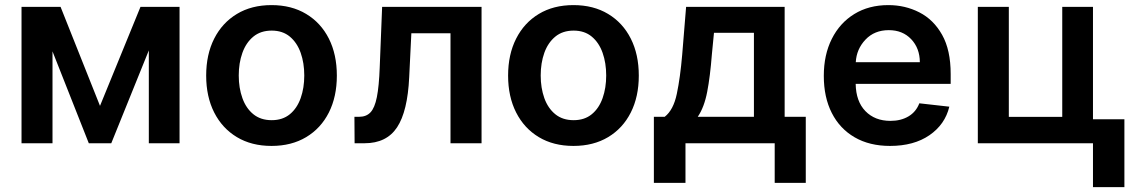

<svg xmlns="http://www.w3.org/2000/svg" viewBox="-20 -573 4553 768"><path d="M380 -149.5 541.9 -545.5H698.2V0H575.3V-371.4L425.1 0H335.2L190 -367.5V0H66.1V-545.5H222.3Z M1066.1 10.7Q986.2 10.7 927.6 -24.5Q869 -59.7 836.8 -123Q804.7 -186.4 804.7 -270.6Q804.7 -355.1 836.8 -418.5Q869 -481.9 927.6 -517.2Q986.2 -552.6 1066.1 -552.6Q1146 -552.6 1204.7 -517.2Q1263.5 -481.9 1295.5 -418.5Q1327.4 -355.1 1327.4 -270.6Q1327.4 -186.4 1295.5 -123Q1263.5 -59.7 1204.7 -24.5Q1146 10.7 1066.1 10.7ZM1066.8 -92.3Q1110.4 -92.3 1139.4 -116.1Q1168.3 -139.9 1182.7 -180.6Q1197.1 -221.2 1197.1 -271Q1197.1 -321 1182.7 -361.7Q1168.3 -402.3 1139.4 -426.5Q1110.4 -450.6 1066.8 -450.6Q1022.7 -450.6 993.4 -426.5Q964.1 -402.3 949.6 -361.7Q935 -321 935 -271Q935 -221.2 949.6 -180.6Q964.1 -139.9 993.4 -116.1Q1022.7 -92.3 1066.8 -92.3Z M1398.4 0 1397.7 -105.8H1416.5Q1445 -105.8 1461.8 -123.4Q1478.7 -141 1487.4 -184.3Q1496.1 -227.6 1498.9 -304L1508.5 -545.5H1906.2V0H1782V-440H1625.4L1616.8 -264.2Q1610.4 -127.8 1568.4 -63.9Q1526.3 0 1438.2 0Z M2273.8 10.7Q2193.9 10.7 2135.3 -24.5Q2076.7 -59.7 2044.6 -123Q2012.4 -186.4 2012.4 -270.6Q2012.4 -355.1 2044.6 -418.5Q2076.7 -481.9 2135.3 -517.2Q2193.9 -552.6 2273.8 -552.6Q2353.7 -552.6 2412.5 -517.2Q2471.2 -481.9 2503.2 -418.5Q2535.2 -355.1 2535.2 -270.6Q2535.2 -186.4 2503.2 -123Q2471.2 -59.7 2412.5 -24.5Q2353.7 10.7 2273.8 10.7ZM2274.5 -92.3Q2318.2 -92.3 2347.1 -116.1Q2376.1 -139.9 2390.4 -180.6Q2404.8 -221.2 2404.8 -271Q2404.8 -321 2390.4 -361.7Q2376.1 -402.3 2347.1 -426.5Q2318.2 -450.6 2274.5 -450.6Q2230.5 -450.6 2201.2 -426.5Q2171.9 -402.3 2157.3 -361.7Q2142.8 -321 2142.8 -271Q2142.8 -221.2 2157.3 -180.6Q2171.9 -139.9 2201.2 -116.1Q2230.5 -92.3 2274.5 -92.3Z M2595.5 158.4V-105.8H2638.8Q2673.7 -132.8 2687.3 -197.8Q2701 -262.8 2708.8 -354.4L2724.4 -545.5H3118.6V-105.8H3203.1V158.4H3078.8V0H2721.9V158.4ZM2771 -105.8H2995.7V-441.8H2835.9L2827.4 -354.4Q2820.7 -267.8 2808.8 -205.8Q2796.9 -143.8 2771 -105.8Z M3540.1 10.7Q3458.1 10.7 3398.6 -23.8Q3339.1 -58.2 3307.2 -121.1Q3275.2 -183.9 3275.2 -269.5Q3275.2 -353.7 3307.2 -417.4Q3339.1 -481.2 3397.2 -516.9Q3455.3 -552.6 3533.4 -552.6Q3600.5 -552.6 3657.3 -523.6Q3714.1 -494.7 3748.4 -433.8Q3782.7 -372.9 3782.7 -277V-237.6H3402.7Q3403.8 -167.6 3441.6 -128.6Q3479.4 -89.5 3541.9 -89.5Q3583.5 -89.5 3613.8 -107.4Q3644.2 -125.4 3657.3 -159.8L3777.3 -146.3Q3760.3 -75.3 3698 -32.3Q3635.7 10.7 3540.1 10.7ZM3403.1 -324.2H3659.4Q3659.1 -380 3624.8 -416.2Q3590.6 -452.4 3535.2 -452.4Q3477.6 -452.4 3441.8 -414.4Q3405.9 -376.4 3403.1 -324.2Z M4351.9 -545.5V0H3891.3V-545.5H4015.3V-105.5H4229V-545.5ZM4477.6 -95.9V175.4H4351.9V-95.9Z"/></svg>

Font: Inter UI Semi Bold
Style: Regular
Weight: 600
Designer: Rasmus Andersson
Foundry: rsms
Version: 3.2;8d6f07862